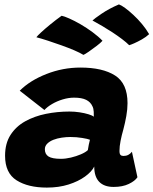

<svg xmlns="http://www.w3.org/2000/svg" viewBox="-20 -843 696 871"><path d="M192.5 8Q107.5 8 55.2 -25Q3 -58 3 -136.5Q3 -192.5 27.8 -231Q52.5 -269.5 94.5 -292.8Q136.5 -316 188.2 -326.5Q240 -337 295 -337Q318.5 -337 341.2 -333.5Q364 -330 381.8 -324.5Q399.5 -319 405.5 -313.5Q406 -320.5 405.2 -335.8Q404.5 -351 399.5 -360.5Q391 -380 371 -390Q351 -400 316 -400Q291 -400 264.5 -392Q238 -384 216 -371Q194 -358 181.5 -344L69.5 -431.5Q116 -478 190.5 -507.2Q265 -536.5 345 -536.5Q445.5 -536.5 502 -500.5Q558.5 -464.5 558.5 -375Q558.5 -347.5 553 -316.5Q547.5 -285.5 539.5 -255.5Q532 -229.5 527 -204.2Q522 -179 522 -158.5Q522 -144.5 526.8 -140Q531.5 -135.5 540 -135.5Q552.5 -135.5 562 -140.5Q571.5 -145.5 578.5 -154.5L603.5 -39Q592.5 -22 564.2 -8.5Q536 5 495.5 5Q452.5 5 430 -18.2Q407.5 -41.5 407.5 -87.5Q396 -64 365.5 -42Q335 -20 291 -6Q247 8 192.5 8ZM256.5 -122.5Q277.5 -122.5 301.8 -128.2Q326 -134 347 -143Q368 -152 378.5 -162Q380 -173 382.8 -186.8Q385.5 -200.5 388 -209Q379 -213 353 -217.2Q327 -221.5 299 -221.5Q280 -221.5 259.8 -218.5Q239.5 -215.5 222.2 -208.8Q205 -202 194.2 -191.2Q183.5 -180.5 183.5 -166Q183.5 -143.5 200.2 -133Q217 -122.5 256.5 -122.5ZM259.5 -771.5Q271 -769.5 294.2 -759.2Q317.5 -749 345.5 -732.8Q373.5 -716.5 400.2 -696.8Q427 -677 445 -658Q436.5 -648.5 418.2 -634.5Q400 -620.5 382.5 -608.5Q365 -596.5 358.5 -594Q343 -603.5 316.8 -614.8Q290.5 -626 259.2 -637.2Q228 -648.5 198 -658.2Q168 -668 145 -674Q149.5 -680.5 166.5 -696.2Q183.5 -712 208.2 -732.2Q233 -752.5 259.5 -771.5ZM519.5 -823Q530 -819.5 547.5 -806.8Q565 -794 585.2 -775.2Q605.5 -756.5 624.2 -734Q643 -711.5 656.5 -688Q642.5 -675 623.5 -664.2Q604.5 -653.5 588.5 -646.5Q572.5 -639.5 566 -638Q553.5 -650.5 533.8 -665.5Q514 -680.5 490.8 -695.8Q467.5 -711 443.8 -725Q420 -739 399.5 -750Q407.5 -758 441.2 -781Q475 -804 519.5 -823Z"/></svg>

Font: Grandstander Thin ExtraBold
Style: Italic
Weight: 800
Italic angle: -15°
Version: Version 1.200